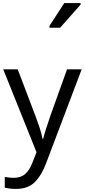

<svg xmlns="http://www.w3.org/2000/svg" viewBox="-20 -986 550 1246"><path d="M1 -536H95L211 -231Q226 -191 238 -154.5Q250 -118 256 -85H260Q266 -110 279 -150.5Q292 -191 306 -232L415 -536H510L279 74Q251 150 206.5 195Q162 240 84 240Q60 240 42 237.5Q24 235 11 232V162Q22 164 37.5 166Q53 168 70 168Q116 168 144.5 142Q173 116 189 73L217 2ZM301 -806V-818L397 -966H503V-956L370 -806Z"/></svg>

Font: Noto Sans Tifinagh Ghat
Style: Regular
Weight: 400
Designer: JamraPatel
Foundry: JamraPatel LLC
Version: Version 2.006; ttfautohint (v1.8.4.7-5d5b)